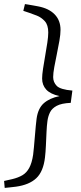

<svg xmlns="http://www.w3.org/2000/svg" viewBox="-41 -721 398 939"><path d="M81 -701Q83 -701 94.5 -699Q106 -697 120.5 -694.5Q135 -692 145 -690Q198 -680 226.5 -650.5Q255 -621 255 -575Q255 -553 249.5 -521.5Q244 -490 237 -456.5Q230 -423 224.5 -393Q219 -363 219 -344Q219 -319 236.5 -301Q254 -283 313 -278L305 -218Q260 -216 236.5 -203.5Q213 -191 203.5 -171.5Q194 -152 191 -129Q188 -108 186.5 -75Q185 -42 183.5 -9Q182 24 179 49Q171 118 136.5 150.5Q102 183 37 192Q21 194 6.5 195.5Q-8 197 -18 198L-21 164L19 155Q48 148 68.5 136Q89 124 102 100Q115 76 121 36Q123 23 125 -1.5Q127 -26 129.5 -53.5Q132 -81 134 -105Q136 -129 138 -141Q145 -191 173 -216Q201 -241 250 -251Q205 -261 185 -283Q165 -305 165 -337Q165 -355 169.5 -385Q174 -415 180 -448.5Q186 -482 190.5 -512.5Q195 -543 195 -562Q195 -599 178 -617.5Q161 -636 139.5 -644.5Q118 -653 103 -658L73 -668Z"/></svg>

Font: Rasa Light
Style: Italic
Weight: 300
Italic angle: -7.10001°
Designer: Anna Giedrys (Yrsa+Rasa design), David Brezina (Yrsa art-direction, Rasa art-direction, design)
Foundry: Rosetta Type Foundry
Version: Version 2.004